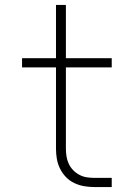

<svg xmlns="http://www.w3.org/2000/svg" viewBox="-20 -755 540 775"><path d="M361 0Q340 0 319.5 -3.5Q299 -7 280 -16Q261 -25 246.5 -40Q232 -55 222.5 -74Q213 -93 209.5 -113.5Q206 -134 206 -155V-483H69V-520H206V-735H246V-520H431V-483H246V-155Q246 -139 248.5 -123.5Q251 -108 257.5 -94Q264 -80 275 -68.5Q286 -57 300 -49.5Q314 -42 329.5 -39.5Q345 -37 361 -37H431V0Z"/></svg>

Font: Iosevka SS04 Extralight
Style: Regular
Weight: 200
Monospace: yes
Designer: Belleve Invis
Foundry: Belleve Invis
Version: Version 19.0.0; ttfautohint (v1.8.4)